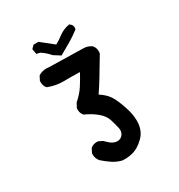

<svg xmlns="http://www.w3.org/2000/svg" viewBox="-160 -771 820 881"><g transform="rotate(-30 250.0 -330.5)"><path d="M217.3 -448.2 182.1 -447.8Q139.2 -447.8 100.1 -463.4L99.6 -464.4Q87.9 -477.5 87.9 -497.1Q87.9 -500 88.4 -504.4L99.6 -526.4L100.6 -526.9Q118.7 -538.6 141.6 -538.6Q147.9 -538.6 154.8 -537.6L335 -533.7Q357.9 -533.7 377.4 -520.5Q390.1 -506.3 390.1 -487.8Q390.1 -482.4 389.2 -475.6L330.6 -377.9Q311.5 -346.2 290 -314.9Q320.3 -295.4 335.9 -272.5Q351.6 -249.5 368.2 -199.7Q382.3 -158.7 382.3 -124Q382.3 -70.3 348.1 -39.1Q320.3 -12.7 292.5 -4.4Q270.5 2 246.1 2Q236.8 2 233.4 1.5Q207 -4.9 184.8 -19.8Q162.6 -34.7 142.6 -52.7Q128.9 -68.4 128.9 -89.8Q128.9 -92.8 129.4 -97.2L140.1 -118.7Q148.9 -126 157.2 -128.4Q165.5 -130.9 171.1 -130.9Q176.8 -130.9 181.2 -130.4L202.6 -119.6Q205.6 -116.7 210.7 -111.3Q215.8 -106 223.4 -100.1Q231 -94.2 237.3 -91.3Q247.6 -86.4 258.3 -86.4Q273.4 -86.4 283.2 -96.2Q294.9 -107.9 294.9 -124.5Q294.9 -130.4 293.5 -136.7Q288.6 -158.7 280.3 -185.5Q272 -210.9 245.8 -232.7Q219.7 -254.4 184.1 -270L183.6 -271Q171.9 -284.2 171.9 -303.7Q171.9 -306.6 172.4 -311L185.1 -334.5Q214.8 -359.9 233.4 -388.9Q252 -418 267.6 -447.3Q242.7 -448.2 217.3 -448.2ZM146 -662.6H169.9H171.9L236.8 -610.8Q259.3 -623.5 279.8 -639.2Q303.7 -656.2 332 -660.6L334.5 -661.1Q338.9 -657.7 340.8 -655.8Q349.1 -647.5 349.1 -636.7Q349.1 -632.8 347.7 -627Q320.3 -606 291.7 -589.1Q263.2 -572.3 232.4 -555.2L197.8 -577.1Q178.2 -600.1 154.3 -615.2L135.7 -619.6L130.9 -647.5Z"/></g></svg>

Font: Bakudai
Style: Medium
Weight: 500
Version: Version 1.48